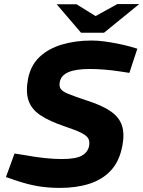

<svg xmlns="http://www.w3.org/2000/svg" viewBox="-20 -908 700 938"><path d="M273 10Q215 10 165 1.5Q115 -7 59 -26L9 -43L51 -158L102 -150Q150 -141 196.5 -136Q243 -131 281 -131Q350 -131 379.5 -147.5Q409 -164 415 -194Q419 -214 412.5 -229Q406 -244 379 -258Q352 -272 295 -291Q221 -316 177.5 -345Q134 -374 119.5 -416.5Q105 -459 117 -523Q130 -589 173.5 -630Q217 -671 283 -690.5Q349 -710 428 -710Q457 -710 490.5 -705.5Q524 -701 556 -694.5Q588 -688 614 -681L651 -670L612 -552L566 -559Q527 -565 489.5 -568Q452 -571 419 -571Q351 -571 314.5 -555.5Q278 -540 272 -507Q268 -487 276.5 -474Q285 -461 314.5 -449Q344 -437 404 -417Q477 -394 519.5 -365Q562 -336 575.5 -295.5Q589 -255 578 -197Q564 -121 522.5 -76Q481 -31 417.5 -10.5Q354 10 273 10ZM376 -748 419 -814 553 -888H660L488 -748ZM376 -748 257 -887H354L472 -814L488 -748Z"/></svg>

Font: REM SemiBold
Style: Italic
Weight: 600
Italic angle: -11°
Designer: Octavio Pardo
Foundry: Ashler Design
Version: Version 1.005;gftools[0.9.28]